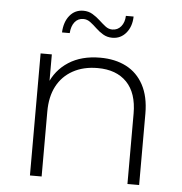

<svg xmlns="http://www.w3.org/2000/svg" viewBox="-52 -769 776 818"><g transform="rotate(5 336.5 -359.5)"><path d="M106 0V-522H154V-377L147 -393Q171 -455 226 -490.5Q281 -526 361 -526Q425 -526 472.5 -501.5Q520 -477 546.5 -427.5Q573 -378 573 -305V0H523V-301Q523 -389 478.5 -435Q434 -481 354 -481Q293 -481 248 -456Q203 -431 179.5 -386Q156 -341 156 -278V0ZM404 -615Q382 -615 364.5 -625.5Q347 -636 333 -649.5Q319 -663 305 -673.5Q291 -684 275 -684Q252 -684 238 -666.5Q224 -649 222 -619H189Q191 -664 213.5 -691.5Q236 -719 272 -719Q294 -719 311.5 -708.5Q329 -698 343.5 -684.5Q358 -671 371.5 -660.5Q385 -650 401 -650Q424 -650 438.5 -667.5Q453 -685 454 -713H487Q486 -670 463 -642.5Q440 -615 404 -615Z"/></g></svg>

Font: Montserrat Thin Light
Style: Regular
Weight: 300
Version: Version 9.000